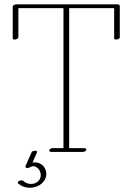

<svg xmlns="http://www.w3.org/2000/svg" viewBox="-20 -697 623 892"><path d="M64.7 155.7C77.4 166.4 94.5 175.2 118.9 175.2C162.8 175.2 195.3 144.8 195.3 111.1C195.3 103.6 193.6 95.9 190.2 88.3C182.8 72.6 167.7 57.5 140.4 57.5C137.4 57.5 133.5 58 131.1 58.5L151.6 11.6C152.1 10.4 152.3 9.4 152.3 8.5C152.3 4.7 148.3 3.1 143.5 3.1C136.9 3.1 128.7 6 126.7 10.6L98.4 74.6C97.4 76.6 97.9 80 100.8 81.9C102.9 83.3 105 83.8 107.2 83.8C116 83.8 125.8 75.1 134 75.1C146.2 75.1 158.4 83.9 164.8 97.1C168 104 169.4 110.7 169.4 116.8C169.4 140.7 148.1 157.6 125.2 157.6C110.1 157.6 98.4 152.7 87.1 143C85.3 141.3 82.7 140.7 79.9 140.7C72.1 140.7 62.5 146 62.5 151.5C62.5 152.9 63.2 154.3 64.7 155.7ZM380.9 0C382.8 -4.9 377.9 -8.8 371.1 -8.8H301.3V-659.2H510.3V-519.5C510.3 -515 514.2 -513.2 519 -513.2C526.7 -513.2 536.6 -517.8 536.6 -523.4V-669.9C536.6 -673.3 532.2 -676.8 526.4 -676.8H55.2C48.3 -676.8 39.1 -671.9 39.1 -666V-519.5C39.1 -515 43 -513.2 47.9 -513.2C55.5 -513.2 65.4 -517.8 65.4 -523.4V-659.2H274.9V-8.8H224.6C217.8 -8.8 210.9 -4.9 209 0C207 4.9 211.4 8.8 218.3 8.8H364.7C371.6 8.8 378.9 4.9 380.9 0Z"/></svg>

Font: WireWyrm
Style: Light
Weight: 200
Version: Version 001.000